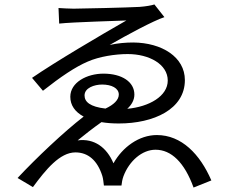

<svg xmlns="http://www.w3.org/2000/svg" viewBox="-20 -794 1040 863"><path d="M243 -758 246 -688C311 -695 510 -700 548 -702C434 -637 227 -515 124 -444L173 -386C253 -449 318 -493 374 -517C426 -540 498 -551 554 -551C651 -551 734 -505 734 -432C734 -362 651 -314 552 -305C572 -323 584 -345 584 -369C584 -426 528 -463 445 -463C371 -463 296 -424 296 -359C296 -321 317 -291 356 -270C268 -202 144 -85 59 6L128 47C186 -32 249 -109 319 -109C376 -109 418 -73 440 -3C444 10 445 26 447 40H526C527 29 530 11 535 -2C561 -71 619 -121 679 -121C750 -121 809 -64 850 49L930 17C879 -101 796 -187 685 -187C605 -187 531 -133 490 -60C460 -131 404 -173 329 -163C357 -186 399 -219 436 -245C459 -241 485 -239 514 -239C671 -239 811 -303 811 -434C811 -538 707 -602 579 -603C546 -603 509 -600 473 -592C549 -636 670 -701 719 -717L674 -774C663 -770 635 -765 607 -763C558 -760 338 -755 311 -755C289 -755 259 -757 243 -758ZM454 -306C385 -314 360 -336 360 -365C360 -399 404 -414 439 -414C481 -414 514 -398 514 -369C514 -345 491 -323 454 -306Z"/></svg>

Font: Noto Sans HK
Style: Regular
Weight: 400
Designer: Ryoko NISHIZUKA 西塚涼子 (kana, bopomofo & ideographs); Paul D. Hunt (Latin, Greek & Cyrillic); Sandoll Communications 산돌커뮤니
Foundry: Adobe
Version: Version 2.004;hotconv 1.0.118;makeotfexe 2.5.65603